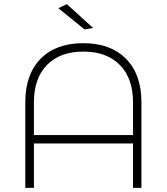

<svg xmlns="http://www.w3.org/2000/svg" viewBox="-20 -914 811 934"><path d="M305 -894 433 -778 391 -771 264 -874ZM385 -704Q518 -704 593 -628Q668 -552 668 -417V0H627V-216H145V0H103V-417Q103 -552 177.5 -628Q252 -704 385 -704ZM386 -663Q272 -663 208.5 -598Q145 -533 145 -417V-257H627V-417Q627 -533 563 -598Q499 -663 386 -663Z"/></svg>

Font: TypoPRO Montserrat Alternates
Style: Regular
Weight: 275
Designer: Julieta Ulanovsky
Foundry: Julieta Ulanovsky
Version: Version 6.001